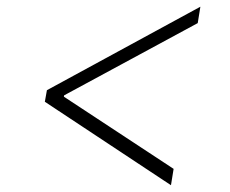

<svg xmlns="http://www.w3.org/2000/svg" viewBox="-20 -567 678 566"><path d="M112.2 -267 118.3 -301.1 570.7 -547.2 562.9 -498.9 169 -285.9 168.3 -282 491.8 -69.2 484 -21Z"/></svg>

Font: Inter UI Extra Light
Style: Italic
Weight: 200
Italic angle: -9.39999°
Designer: Rasmus Andersson
Foundry: rsms
Version: 3.2;8d6f07862